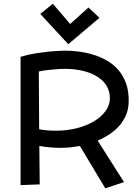

<svg xmlns="http://www.w3.org/2000/svg" viewBox="-20 -992 754 1034"><path d="M672.9 -439Q671.4 -401.4 657.7 -370.1Q644 -338.9 621.6 -313.7Q599.1 -288.6 569.3 -268.8Q539.6 -249 505.9 -234.9L647.9 -11.2L546.9 22L410.2 -206.1Q386.7 -201.7 361.6 -198.7Q336.4 -195.8 306.2 -195.8Q281.7 -195.8 252.7 -198Q223.6 -200.2 191.9 -206.1L193.8 1L90.8 4.9V-686Q132.8 -698.7 174.8 -705.1Q216.8 -711.4 251.5 -714.8Q291.5 -718.3 329.1 -719.2Q360.8 -719.2 399.4 -714.8Q438 -710.4 476.8 -699.2Q515.6 -688 552 -668Q588.4 -647.9 616 -616.9Q643.6 -585.9 659.2 -542Q674.8 -498 672.9 -439ZM329.1 -621.1Q306.6 -621.1 282.7 -619.1Q262.2 -617.7 237.3 -615Q212.4 -612.3 189 -606.9L190.9 -295.9Q213.9 -291.5 237.1 -289.8Q260.3 -288.1 282.2 -288.1Q340.8 -288.1 393.3 -301.5Q445.8 -314.9 485.4 -338.4Q524.9 -361.8 548.3 -393.8Q571.8 -425.8 571.8 -462.9Q571.8 -500.5 554 -529.8Q536.1 -559.1 503.9 -579.3Q471.7 -599.6 427 -610.4Q382.3 -621.1 329.1 -621.1ZM515.6 -896 347.7 -753.9 196.8 -917 264.6 -971.7 357.9 -862.8 456.5 -951.7Z"/></svg>

Font: McLaren
Style: Regular
Weight: 400
Designer: Astigmatic (AOETI)
Foundry: Astigmatic (AOETI)
Version: Version 1.000